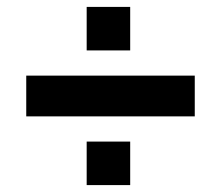

<svg xmlns="http://www.w3.org/2000/svg" viewBox="-20 -565 640 556"><path d="M231 -419V-545H357V-419ZM56 -228V-346H544V-228ZM231 -29V-155H357V-29Z"/></svg>

Font: Nunito Sans Black
Style: Regular
Weight: 900
Designer: Vernon Adams
Foundry: Vernon Adams
Version: Version 3.006; ttfautohint (v1.8.3)